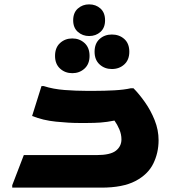

<svg xmlns="http://www.w3.org/2000/svg" viewBox="-20 -859 800 879"><path d="M36 -11 89 -149H422Q485 -149 510.5 -169Q536 -189 536 -221Q536 -244 526.5 -266.5Q517 -289 504 -307Q469 -300 440.5 -298Q412 -296 380 -296H341Q296 -296 236.5 -302Q177 -308 127 -328L170 -465H180Q223 -451 275.5 -447Q328 -443 378 -443H410Q458 -443 503.5 -445.5Q549 -448 579 -455H591Q616 -430 643 -392Q670 -354 688 -309Q706 -264 706 -217Q706 -159 681.5 -109.5Q657 -60 599.5 -30Q542 0 444 0H36ZM388 -694Q358 -694 336.5 -713Q315 -732 315 -766Q315 -801 336.5 -820Q358 -839 388 -839Q419 -839 440 -820Q461 -801 461 -766Q461 -732 440 -713Q419 -694 388 -694ZM492 -543Q459 -543 436 -564Q413 -585 413 -622Q413 -660 436 -680.5Q459 -701 492 -701Q526 -701 549 -680.5Q572 -660 572 -622Q572 -585 549 -564Q526 -543 492 -543ZM311 -524Q278 -524 255 -545Q232 -566 232 -603Q232 -641 255 -662Q278 -683 311 -683Q344 -683 367 -662Q390 -641 390 -603Q390 -566 367 -545Q344 -524 311 -524Z"/></svg>

Font: Kufam
Style: Bold Italic
Weight: 700
Italic angle: -11°
Designer: Artur Schmal
Foundry: Original Type
Version: Version 1.301; ttfautohint (v1.8.3)